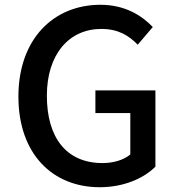

<svg xmlns="http://www.w3.org/2000/svg" viewBox="-20 -770 741 803"><path d="M397 13C498 13 581 -24 630 -73V-392H379V-297H525V-124C498 -101 454 -88 409 -88C257 -88 176 -195 176 -370C176 -542 268 -649 404 -649C476 -649 520 -620 556 -583L619 -657C574 -704 504 -750 400 -750C204 -750 57 -607 57 -366C57 -126 200 13 397 13Z"/></svg>

Font: Spoqa Han Sans Neo Medium
Style: Regular
Weight: 500
Designer: [Spoqa Han Sans Neo] Dong-huui Kim ___ Younghwa Kang ___ Yujin Lee ___ [Noto Sans] Ryoko NISHIZUKA ____ (kana & ideograp
Foundry: Spoqa (http://www.spoqa-han-sans.com)
Version: Version 1.100;hotconv 1.0.109;makeotfexe 2.5.65596